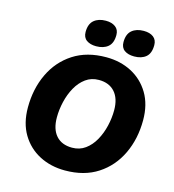

<svg xmlns="http://www.w3.org/2000/svg" viewBox="-126 -973 984 1087"><g transform="rotate(15 366.0 -429.5)"><path d="M354 10Q271 10 204.5 -24.5Q138 -59 99 -124Q60 -189 60 -281Q60 -390 102 -478.5Q144 -567 223.5 -618.5Q303 -670 416 -670Q499 -670 565 -635.5Q631 -601 670 -536Q709 -471 709 -379Q709 -270 667 -181.5Q625 -93 546 -41.5Q467 10 354 10ZM360 -125Q404 -125 437 -149Q470 -173 492 -212.5Q514 -252 525 -299Q536 -346 536 -391Q536 -460 502.5 -497.5Q469 -535 409 -535Q365 -535 332 -511Q299 -487 277 -447.5Q255 -408 244 -361Q233 -314 233 -269Q233 -200 266 -162.5Q299 -125 360 -125ZM566 -715Q530 -715 508.5 -730.5Q487 -746 487 -778Q487 -825 513 -847Q539 -869 582 -869Q618 -869 639 -853Q660 -837 660 -806Q660 -758 634.5 -736.5Q609 -715 566 -715ZM343 -715Q308 -715 286.5 -730.5Q265 -746 265 -778Q265 -825 291 -847Q317 -869 360 -869Q395 -869 416.5 -853Q438 -837 438 -806Q438 -758 412 -736.5Q386 -715 343 -715Z"/></g></svg>

Font: Work Sans
Style: Bold Italic
Weight: 700
Italic angle: -13°
Designer: Wei Huang
Foundry: Wei Huang
Version: Version 2.010; ttfautohint (v1.8.3)